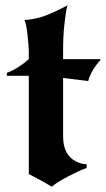

<svg xmlns="http://www.w3.org/2000/svg" viewBox="-20 -679 400 727"><path d="M219 -384V-163Q219 -111 244.5 -85Q270 -59 308 -57V-43Q291 -37 272 -28Q253 -19 235 -9.5Q217 0 201 10Q185 20 176 28Q153 14 129 1Q105 -12 89 -20V-392H6V-403Q50 -420 89 -455V-487Q89 -495 87.5 -512.5Q86 -530 84 -548.5Q82 -567 79 -582.5Q76 -598 72 -603Q117 -606 155 -621Q193 -636 236 -659Q232 -649 229 -628Q226 -607 223.5 -583.5Q221 -560 220 -538.5Q219 -517 219 -508V-455H360V-451Q344 -434 331.5 -413Q319 -392 314 -372Z"/></svg>

Font: New Rocker
Style: Regular
Weight: 400
Designer: Pablo Impallari, Brenda Gallo, Rodrigo Fuenzalida
Foundry: Pablo Impallari, Brenda Gallo, Rodrigo Fuenzalida
Version: Version 1.000; ttfautohint (v0.93) -l 8 -r 50 -G 200 -x 14 -